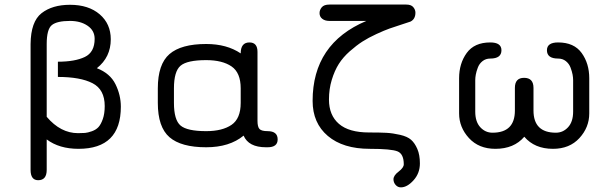

<svg xmlns="http://www.w3.org/2000/svg" viewBox="-20 -642 2650 837"><path d="M183.6 -34.2V98.6Q183.6 143.6 146.5 143.6Q113.3 143.6 113.3 98.6V-450.2Q114.3 -547.9 161.1 -584.5Q208 -621.1 285.2 -621.1Q366.2 -621.1 414.6 -579.6Q462.9 -538.1 462.9 -470.7Q462.9 -392.6 402.3 -344.7Q460 -322.3 483.4 -274.9Q506.8 -227.5 506.8 -176.8Q506.8 6.8 322.3 6.8Q238.3 6.8 183.6 -34.2ZM183.6 -450.2V-132.8Q244.1 -61.5 320.3 -61.5Q338.9 -61.5 350.6 -62.5Q362.3 -63.5 380.4 -69.8Q398.4 -76.2 409.2 -87.9Q419.9 -99.6 428.2 -123Q436.5 -146.5 436.5 -179.7Q436.5 -252 383.3 -279.3Q330.1 -306.6 232.4 -306.6V-373Q306.6 -373 349.6 -393.6Q392.6 -414.1 392.6 -472.7Q392.6 -508.8 361.8 -529.8Q331.1 -550.8 285.2 -550.8Q228.5 -550.8 206.1 -532.7Q183.6 -514.6 183.6 -450.2Z M1146.5 0H1139.6Q1063.5 0 1042 -50.8Q980.5 0 878.9 0Q769.5 0 718.8 -43.9Q668 -87.9 668 -193.4V-256.8Q668 -362.3 718.8 -406.2Q769.5 -450.2 878.9 -450.2Q968.8 -450.2 1029.3 -409.2Q1029.3 -457 1067.4 -457Q1102.5 -457 1102.5 -416V-115.2Q1102.5 -88.9 1111.3 -79.6Q1120.1 -70.3 1146.5 -70.3Q1190.4 -70.3 1190.4 -34.2Q1190.4 0 1146.5 0ZM878.9 -379.9Q795.9 -379.9 767.1 -355.5Q738.3 -331.1 738.3 -256.8V-193.4Q738.3 -119.1 767.1 -94.7Q795.9 -70.3 878.9 -70.3Q949.2 -70.3 989.3 -97.7Q1029.3 -125 1029.3 -193.4V-256.8Q1029.3 -325.2 989.3 -352.5Q949.2 -379.9 878.9 -379.9Z M1591.8 6.8Q1475.6 6.8 1409.2 -49.3Q1342.8 -105.5 1342.8 -202.1Q1342.8 -452.1 1577.1 -550.8H1416Q1396.5 -550.8 1384.8 -560.1Q1373 -569.3 1373 -585Q1373 -598.6 1382.8 -610.4Q1392.6 -622.1 1416 -622.1H1751Q1772.5 -622.1 1781.7 -610.8Q1791 -599.6 1791 -586.9Q1791 -558.6 1769.5 -547.9Q1761.7 -544.9 1731 -535.2Q1700.2 -525.4 1678.2 -517.6Q1656.2 -509.8 1621.1 -493.7Q1585.9 -477.5 1560.1 -460.9Q1534.2 -444.3 1504.9 -418.5Q1475.6 -392.6 1457 -363.3Q1438.5 -334 1426.3 -293.9Q1414.1 -253.9 1414.1 -208Q1414.1 -139.6 1457.5 -102.1Q1501 -64.5 1588.9 -64.5Q1636.7 -64.5 1664.6 -63Q1692.4 -61.5 1724.1 -54.2Q1755.9 -46.9 1772 -32.7Q1788.1 -18.6 1799.3 7.3Q1810.5 33.2 1810.5 70.3Q1810.5 113.3 1782.7 144Q1754.9 174.8 1727.5 174.8Q1713.9 174.8 1704.6 164.1Q1695.3 153.3 1695.3 139.6Q1695.3 123 1717.8 106Q1740.2 88.9 1740.2 74.2Q1740.2 29.3 1713.4 18.1Q1686.5 6.8 1591.8 6.8Z M2265.6 -45.9Q2220.7 6.8 2139.6 6.8Q2067.4 6.8 2024.4 -40Q1981.4 -86.9 1981.4 -147.5V-300.8Q1981.4 -365.2 2014.6 -411.1Q2047.9 -457 2117.2 -457Q2166 -457 2166 -422.9Q2166 -386.7 2117.2 -386.7Q2097.7 -386.7 2083.5 -375.5Q2069.3 -364.3 2063 -347.2Q2056.6 -330.1 2054.2 -316.9Q2051.8 -303.7 2051.8 -293V-155.3Q2051.8 -111.3 2073.7 -87.4Q2095.7 -63.5 2127 -63.5Q2224.6 -63.5 2224.6 -160.2V-258.8Q2224.6 -302.7 2264.6 -302.7Q2305.7 -302.7 2305.7 -258.8V-160.2Q2305.7 -63.5 2403.3 -63.5Q2434.6 -63.5 2456.5 -87.4Q2478.5 -111.3 2478.5 -155.3V-293Q2478.5 -303.7 2476.1 -316.9Q2473.6 -330.1 2467.3 -347.2Q2460.9 -364.3 2446.8 -375.5Q2432.6 -386.7 2413.1 -386.7Q2364.3 -386.7 2364.3 -422.9Q2364.3 -457 2413.1 -457Q2482.4 -457 2515.6 -411.1Q2548.8 -365.2 2548.8 -300.8V-147.5Q2548.8 -86.9 2505.9 -40Q2462.9 6.8 2390.6 6.8Q2310.5 6.8 2265.6 -45.9Z"/></svg>

Font: Jura
Style: DemiBold
Weight: 600
Version: Version 2.4